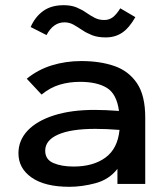

<svg xmlns="http://www.w3.org/2000/svg" viewBox="-20 -708 640 739"><path d="M247 11Q153 11 102 -24.5Q51 -60 51 -118Q51 -168 86.5 -205.5Q122 -243 188 -264Q254 -285 344 -285Q363 -285 388 -284Q413 -283 438 -281Q429 -347 391 -370Q353 -393 288 -393Q246 -393 209.5 -382Q173 -371 140 -344L83 -405Q126 -440 179.5 -456.5Q233 -473 293 -473Q365 -473 420 -454Q475 -435 507 -388Q539 -341 539 -256V0H432V-58Q400 -17 348 -3Q296 11 247 11ZM154 -128Q154 -94 185.5 -80.5Q217 -67 263 -67Q339 -67 386 -101.5Q433 -136 440 -208Q390 -212 347 -212Q253 -212 203.5 -190Q154 -168 154 -128ZM443 -676 501 -642Q477 -600 450 -582Q423 -564 387 -564Q356 -564 334.5 -572.5Q313 -581 296 -592.5Q279 -604 263 -613Q247 -622 228 -622Q185 -622 159 -573L98 -604Q115 -643 146 -665.5Q177 -688 225 -688Q254 -688 274.5 -679.5Q295 -671 311.5 -659.5Q328 -648 344.5 -639.5Q361 -631 381 -631Q400 -631 414 -641.5Q428 -652 443 -676Z"/></svg>

Font: Inconsolata Expanded SemiBold
Style: Regular
Weight: 600
Width: 7
Monospace: yes
Designer: Raph Levien, Cyreal, Brenton Simpson
Foundry: Raph Levien, Cyreal, Google
Version: Version 3.001; ttfautohint (v1.8.2.53-6de2)